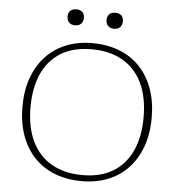

<svg xmlns="http://www.w3.org/2000/svg" viewBox="-59 -931 918 996"><g transform="rotate(5 400.0 -433.0)"><path d="M396 -708Q475 -708 538 -683.2Q601 -658.5 645.2 -611.5Q689.5 -564.5 713 -498.2Q736.5 -432 736.5 -349Q736.5 -265.5 712.5 -199Q688.5 -132.5 644.8 -85.8Q601 -39 539.8 -14.5Q478.5 10 404 10Q325 10 262 -14.8Q199 -39.5 154.8 -86.5Q110.5 -133.5 87 -199.8Q63.5 -266 63.5 -349Q63.5 -432.5 87.5 -498.8Q111.5 -565 155.2 -611.8Q199 -658.5 260.2 -683.2Q321.5 -708 396 -708ZM404 -21.5Q499 -21.5 563.8 -61.2Q628.5 -101 661.5 -174.2Q694.5 -247.5 694.5 -347Q694.5 -454 658.5 -527.5Q622.5 -601 555.5 -638.5Q488.5 -676 396 -676Q301 -676 236.2 -636.5Q171.5 -597 138.5 -524Q105.5 -451 105.5 -350.5Q105.5 -244 141.5 -170.5Q177.5 -97 244.8 -59.2Q312 -21.5 404 -21.5ZM298.5 -792Q279 -792 267.5 -803.2Q256 -814.5 256 -834.5Q256 -854.5 267.5 -865Q279 -875.5 298.5 -875.5Q318 -875.5 329.5 -865Q341 -854.5 341 -834.5Q341 -815 329.5 -803.5Q318 -792 298.5 -792ZM501.5 -792Q482 -792 470.5 -803.2Q459 -814.5 459 -834.5Q459 -854.5 470.5 -865Q482 -875.5 501.5 -875.5Q521 -875.5 532.5 -865Q544 -854.5 544 -834.5Q544 -815 532.5 -803.5Q521 -792 501.5 -792Z"/></g></svg>

Font: Newsreader 9pt ExtraLight
Style: Regular
Weight: 250
Designer: Hugues Gentile
Foundry: Production Type
Version: Version 1.003